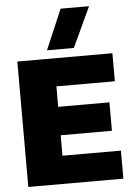

<svg xmlns="http://www.w3.org/2000/svg" viewBox="-60 -938 667 982"><g transform="rotate(-5 274.0 -447.0)"><path d="M201 -688 289 -894H435L339 -688ZM45 0V-644H533V-500H233V-395H496V-249H233V-144H533V0Z"/></g></svg>

Font: Kanit
Style: Bold
Weight: 700
Designer: Katatrad Team
Foundry: CadsonDemak
Version: Version 2.000; ttfautohint (v1.8.3)